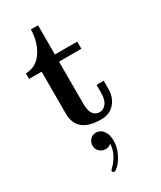

<svg xmlns="http://www.w3.org/2000/svg" viewBox="-231 -712 909 1087"><g transform="rotate(-30 223.5 -168.0)"><path d="M21 -397V-433.1Q90.8 -435.1 129.9 -494.6Q168.9 -554.2 169.9 -634.8H216.8V-443.8H362.8V-397H216.8V-121.1Q216.8 -34.2 274.9 -34.2Q298.8 -34.2 316.9 -56.6Q335 -79.1 335 -126V-176.8H381.8V-124Q381.8 -67.9 349.4 -31Q316.9 5.9 261.2 5.9Q103 5.9 103 -123V-397ZM197.3 55.2Q225.1 55.2 243.2 80.1Q261.2 105 261.2 143.1Q261.2 186 242.7 224.1Q224.1 262.2 205.1 280.8Q186 299.3 178.2 299.3Q165 299.3 165 287.1Q165 283.2 181.2 268.1Q197.3 252.9 215.1 222.2Q232.9 191.4 235.8 150.4Q216.8 164.6 198.2 164.1Q175.3 164.1 159.2 148.7Q143.1 133.3 143.1 110.4Q143.1 87.4 158 71.3Q172.9 55.2 197.3 55.2Z"/></g></svg>

Font: CMU Serif
Style: Bold
Weight: 700
Version: Version 0.7.0